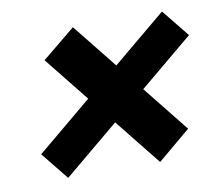

<svg xmlns="http://www.w3.org/2000/svg" viewBox="-59 -652 691 605"><g transform="rotate(-10 286.0 -350.0)"><path d="M210 -583 512 -205 407 -117 104 -496ZM42 -206 495 -583 566 -495 113 -118Z"/></g></svg>

Font: Albert Sans
Style: Bold Italic
Weight: 700
Italic angle: -11.25°
Designer: Andreas Rasmussen
Foundry: a.Foundry
Version: Version 1.025